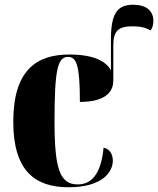

<svg xmlns="http://www.w3.org/2000/svg" viewBox="-20 -780 667 810"><path d="M269 10C414 10 456 -56 456 -102C456 -129 443 -152 417 -157C406 -40 362 -2 308 -2C233 -2 210 -66 210 -267C210 -481 222 -540 267 -540C304 -540 317 -501 317 -350C440 -350 458 -405 458 -440V-587C458 -649 478 -669 540 -669C573 -669 598 -663 615 -651C623 -661 627 -676 627 -692C627 -735 596 -760 542 -760C475 -760 448 -724 448 -613V-483C427 -523 373 -550 272 -550C133 -550 36 -483 36 -266C36 -58 129 10 269 10Z"/></svg>

Font: Noto Serif Display Condensed Black
Style: Regular
Weight: 900
Width: 3
Designer: Monotype Design Team
Foundry: Monotype Imaging Inc.
Version: Version 2.009